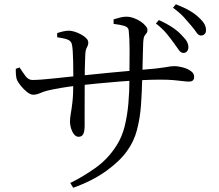

<svg xmlns="http://www.w3.org/2000/svg" viewBox="-20 -838 1040 911"><path d="M804.2 -634.9Q790 -654.9 770.5 -678.5Q751.1 -702.1 719.9 -726.4L733.6 -742.9Q770.8 -726.2 797.8 -708.2Q824.8 -690.2 842 -671.1Q860.4 -653 867.4 -639.4Q874.5 -625.9 873.7 -611.1Q872.9 -600 866 -593.1Q859.2 -586.1 849.3 -586.9Q836.9 -587.7 827.8 -601.7Q818.7 -615.7 804.2 -634.9ZM886.5 -717.2Q870.6 -736.5 852.1 -756.8Q833.7 -777.1 800.8 -801.2L814.4 -817.7Q852.4 -803 879.3 -787.5Q906.1 -772.1 923.9 -754.5Q942.1 -737.9 950.1 -723.5Q958 -709.1 957.3 -693.7Q957.3 -682.3 950.3 -675.8Q943.4 -669.4 932.3 -669.4Q921.3 -670.1 911.8 -684.5Q902.3 -698.8 886.5 -717.2ZM519.1 -724.6 518.9 -746.1Q534.6 -751 549.9 -754.9Q565.3 -758.8 578.6 -758.8Q596.4 -758.8 614.3 -752.4Q632.2 -746 647.1 -736Q662 -726.1 670.8 -715.2Q679.7 -704.4 679.7 -696.5Q679.7 -685.8 675.2 -680.8Q670.7 -675.8 665.7 -667.8Q660.8 -659.8 659.6 -638.9Q658.6 -613.8 657.8 -580.9Q657 -547.9 656.2 -516.8Q655.4 -485.6 654.7 -463.6Q653.4 -401 649 -339.2Q644.6 -277.4 629.9 -221.4Q615.2 -165.5 582.1 -120.6Q548.6 -73.5 483.8 -26.7Q419.1 20.1 327.3 52.8L313.4 30.1Q371.1 2.2 431.5 -40.3Q491.9 -82.8 532.5 -146.9Q558.6 -187.1 571.3 -238Q584 -288.9 589.1 -346.9Q594.2 -405 594.2 -464.8Q595 -548.5 594.8 -604.4Q594.6 -660.4 590.7 -693.4Q589.3 -709 570.2 -715Q551 -720.9 519.1 -724.6ZM251.1 -680.9Q264.2 -685.5 279.1 -688.9Q294.1 -692.4 306.6 -692.4Q318.6 -692.4 334.3 -687.5Q350 -682.6 364.8 -674.5Q379.6 -666.5 389.2 -656.6Q398.9 -646.7 398.9 -636.6Q398.9 -626.2 395.8 -620.3Q392.8 -614.4 389.4 -606.9Q386 -599.5 384.8 -582.9Q384.6 -572.6 383.7 -553.2Q382.8 -533.7 382.4 -509.1Q382 -484.4 382 -457.5Q382 -413.7 381.7 -370.7Q381.4 -327.7 381.5 -294.1Q381.6 -260.5 381.6 -244.5Q381.6 -214.5 375 -201.7Q368.4 -189 352.8 -189Q340.5 -189 331.2 -200.9Q321.9 -212.8 316.9 -229.4Q312 -246 312 -259.8Q312 -277.9 315.8 -298.4Q319.6 -319 323.7 -354Q327.8 -389.1 327.8 -450.3Q327.8 -468.3 327.7 -493.7Q327.6 -519.2 327.1 -546.4Q326.6 -573.6 325.1 -595.9Q323.6 -618.3 320.8 -628.7Q316.8 -644.4 299.8 -650.7Q282.8 -656.9 251.3 -661.2ZM55 -511.7 72.9 -517.9Q86.8 -496.3 100.8 -477.4Q114.8 -458.5 133.7 -458.5Q150.5 -458.5 178.5 -460.6Q206.5 -462.7 238.8 -466.2Q271 -469.7 300.8 -472.8Q330.6 -475.9 350.4 -477.9Q380.8 -480.9 418.8 -484.8Q456.7 -488.8 497.3 -492.7Q537.8 -496.6 575.7 -499.9Q613.5 -503.2 643.6 -506Q692 -509.8 720.5 -513Q748.9 -516.2 764.4 -518.9Q779.8 -521.7 788.5 -522.9Q797.2 -524.1 805.8 -524.1Q825.8 -524.1 848 -518Q870.2 -512 885.7 -500.8Q901.2 -489.6 901.2 -474.2Q901.2 -462.2 895.3 -456.5Q889.4 -450.9 875.6 -450.9Q864.1 -450.9 846.9 -453.2Q829.8 -455.6 803.8 -457.8Q777.8 -460.1 739.8 -460.1Q701.2 -460.1 651.7 -457.7Q602.2 -455.4 548.8 -451.2Q495.4 -447 444.5 -442Q393.7 -437 351.7 -432.4Q304.7 -427 268.7 -420.8Q232.6 -414.5 206.6 -408.5Q187.6 -403.8 170.5 -396.2Q153.4 -388.6 137.2 -388.6Q124.5 -388.6 108.5 -401.2Q92.6 -413.9 79.5 -430.1Q66.4 -446.2 61.4 -457Q57 -466.1 55.7 -482.7Q54.5 -499.4 55 -511.7Z"/></svg>

Font: Noto Serif KR
Style: Regular
Weight: 200
Designer: Ryoko NISHIZUKA 西塚涼子 (kana & ideographs); Frank Grießhammer (Latin, Greek & Cyrillic); Wenlong ZHANG 张文龙 (bopomofo); San
Foundry: Adobe
Version: Version 2.001;hotconv 1.1.0;makeotfexe 2.6.0